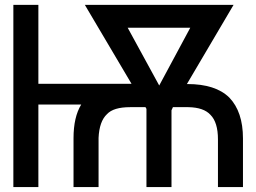

<svg xmlns="http://www.w3.org/2000/svg" viewBox="-20 -759 1040 779"><path d="M379.9 0H278.3V-198.2Q278.3 -284.2 309.6 -335H135.7V0H34.2V-739.3H135.7V-418.9H513.7L324.2 -739.3H927.7L738.3 -418H740.2Q854.5 -418 910.2 -363.3Q965.8 -305.7 965.8 -197.3V0H864.3V-193.4Q864.3 -262.7 834 -293Q806.6 -323.2 744.1 -324.2H681.6L675.8 -311.5V0H574.2V-317.4L570.3 -324.2H507.8Q440.4 -324.2 414.1 -295.9Q382.8 -266.6 379.9 -199.2ZM498 -646.5 626 -412.1 752 -646.5Z"/></svg>

Font: RobotoJAA
Style: Medium
Weight: 500
Version: Version 2.05; 2016-11-05